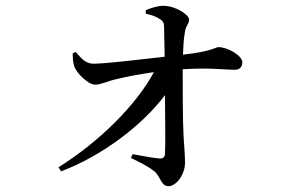

<svg xmlns="http://www.w3.org/2000/svg" viewBox="-20 -594 1040 660"><path d="M307 -303C329 -303 350 -316 385 -323C417 -331 461 -339 509 -346C448 -232 319 -105 181 -19L190 -5C333 -59 472 -166 547 -267C548 -180 549 -90 547 -63C546 -54 540 -49 530 -49C506 -51 469 -58 436 -64L430 -51C461 -36 492 -21 513 -3C533 16 534 46 559 46C586 46 616 6 616 -35C616 -63 613 -89 611 -126C608 -182 608 -290 608 -356C702 -362 755 -354 788 -354C804 -354 813 -365 813 -380C813 -403 762 -432 731 -432C720 -432 713 -418 609 -406C610 -430 611 -458 615 -480C618 -507 630 -510 630 -527C630 -543 584 -574 542 -574C519 -574 496 -565 481 -559V-547C498 -543 513 -539 527 -530C539 -523 544 -517 544 -502L546 -399C464 -390 355 -376 302 -375C277 -375 261 -390 241 -415L230 -411C230 -394 231 -377 236 -364C243 -344 282 -303 307 -303Z"/></svg>

Font: Source Han Serif CN Medium
Style: Regular
Weight: 500
Designer: Ryoko NISHIZUKA 西塚涼子 (kana & ideographs); Frank Grießhammer (Latin, Greek & Cyrillic); Wenlong ZHANG 张文龙 (bopomofo); San
Foundry: Adobe
Version: Version 2.002;hotconv 1.1.0;makeotfexe 2.6.0